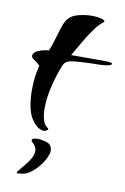

<svg xmlns="http://www.w3.org/2000/svg" viewBox="-79 -511 504 772"><g transform="rotate(10 173.0 -125.0)"><path d="M121 26Q113 26 101 19.5Q89 13 73 -9Q60 -27 53.5 -59Q47 -91 47 -123Q47 -165 52 -193Q57 -221 59 -229Q44 -243 34 -249Q24 -255 24 -263Q24 -277 43.5 -285.5Q63 -294 87 -296Q96 -317 103 -341.5Q110 -366 117 -388.5Q124 -411 132 -424Q146 -447 175.5 -455Q205 -463 232 -463Q259 -463 275.5 -457.5Q292 -452 283 -445Q267 -434 248 -407.5Q229 -381 211 -350Q193 -319 178 -293H310Q346 -293 346 -287Q346 -277 302 -275Q245 -274 218.5 -272Q192 -270 181 -268Q167 -265 160 -259Q153 -253 148 -239Q131 -196 120.5 -149.5Q110 -103 110 -65Q110 -36 116.5 -15.5Q123 5 136 12Q139 13 139 16Q139 19 134 22.5Q129 26 121 26ZM48 213Q41 213 48 203.5Q55 194 68 179Q81 164 92 146.5Q103 129 103 112Q103 97 90 84Q81 76 81 72Q81 67 87.5 64.5Q94 62 103 62Q123 62 143.5 69.5Q164 77 164 103Q164 112 155.5 130Q147 148 132 166.5Q117 185 97.5 198.5Q78 212 55 212Z"/></g></svg>

Font: Grechen Fuemen
Style: Regular
Weight: 400
Designer: Robert E. Leuschke
Foundry: Robert E. Leuschke
Version: Version 1.010; ttfautohint (v1.8.3)